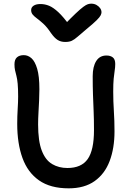

<svg xmlns="http://www.w3.org/2000/svg" viewBox="-20 -1015 713 1048"><path d="M355 13Q255 13 193 -30.5Q131 -74 102.5 -153Q74 -232 74 -339Q74 -380 76.5 -420Q79 -460 79 -488Q79 -531 76.5 -558Q74 -585 69.5 -601.5Q65 -618 62 -632Q59 -646 59 -664Q59 -690 72.5 -702Q86 -714 110 -714Q133 -714 152 -697Q171 -680 183 -639.5Q195 -599 195 -528Q195 -501 193.5 -467.5Q192 -434 190 -400Q188 -366 188 -336Q188 -245 208 -193Q228 -141 264.5 -119.5Q301 -98 348 -98Q424 -98 458.5 -146.5Q493 -195 493 -305Q493 -364 491 -409.5Q489 -455 487.5 -499Q486 -543 486 -599Q486 -651 505 -681.5Q524 -712 561 -712Q583 -712 596 -701.5Q609 -691 609 -666Q609 -648 606 -630Q603 -612 600.5 -585.5Q598 -559 598 -515Q598 -462 601.5 -409Q605 -356 605 -298Q605 -206 578.5 -136Q552 -66 496.5 -26.5Q441 13 355 13ZM478 -995Q494 -995 506.5 -988Q519 -981 526.5 -970.5Q534 -960 534 -948Q534 -941 529.5 -931.5Q525 -922 507.5 -904.5Q490 -887 451 -855Q421 -830 403.5 -814.5Q386 -799 372 -792.5Q358 -786 336 -786Q312 -786 294.5 -797Q277 -808 258 -835Q236 -868 216 -886Q196 -904 181 -915Q166 -926 158 -936Q150 -946 150 -960Q150 -975 163.5 -984Q177 -993 201 -993Q225 -993 248 -983.5Q271 -974 298.5 -948.5Q326 -923 363 -872H324Q366 -916 392.5 -941Q419 -966 434.5 -977.5Q450 -989 459.5 -992Q469 -995 478 -995Z"/></svg>

Font: Shantell Sans Medium
Style: Regular
Weight: 500
Designer: Stephen Nixon, Anya Danilova, Shantell Martin
Foundry: Arrow Type
Version: Version 1.011;[c5ecc13dd]